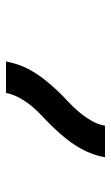

<svg xmlns="http://www.w3.org/2000/svg" viewBox="115 -927 370 640"><g transform="rotate(90 300.0 -607.0)"><path d="M185 -442Q189 -465 197.5 -488Q206 -511 219 -532.5Q232 -554 248 -574Q264 -594 281.5 -612.5Q299 -631 318 -648.5Q337 -666 353 -685Q369 -704 382 -726Q395 -748 399 -772H504Q500 -748 491 -725Q482 -702 469 -680.5Q456 -659 440 -639.5Q424 -620 406.5 -601.5Q389 -583 370 -565.5Q351 -548 335 -529Q319 -510 306.5 -487.5Q294 -465 290 -442Z"/></g></svg>

Font: Iosevka HT Extended
Style: Bold Italic
Weight: 700
Width: 7
Italic angle: -9°
Monospace: yes
Designer: Belleve Invis
Foundry: Belleve Invis
Version: Version 32.3.0; ttfautohint (v1.8.4)